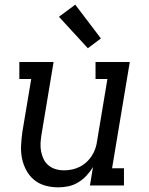

<svg xmlns="http://www.w3.org/2000/svg" viewBox="-20 -796 640 824"><path d="M230 8Q201 8 174 0.5Q147 -7 126.5 -24Q106 -41 93 -65Q80 -89 74.5 -116Q69 -143 70.5 -172Q72 -201 76 -230L114 -457H63V-530H210L158 -218Q155 -199 154 -181Q153 -163 156.5 -145.5Q160 -128 167.5 -112.5Q175 -97 188.5 -86Q202 -75 219 -70Q236 -65 255 -65Q272 -65 289 -68.5Q306 -72 322 -80Q338 -88 351.5 -100.5Q365 -113 374.5 -128Q384 -143 389.5 -159.5Q395 -176 397 -193L441 -457H390V-530H537L461 -74H512V0H366L379 -79Q367 -59 351 -42Q335 -25 315 -13Q295 -1 273 3.5Q251 8 230 8ZM357 -589 233 -724 303 -776 413 -631Z"/></svg>

Font: Iosevka Slab Extended Oblique
Style: Regular
Weight: 400
Width: 7
Italic angle: -9°
Monospace: yes
Designer: Belleve Invis
Foundry: Belleve Invis
Version: Version 11.1.0; ttfautohint (v1.8.3)